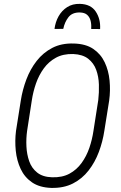

<svg xmlns="http://www.w3.org/2000/svg" viewBox="-20 -941 612 972"><path d="M532.7 -432.1 508.3 -279.3Q500 -224.1 480.5 -171.9Q460.9 -119.6 428.5 -77.9Q396 -36.1 349.4 -12.2Q302.7 11.7 239.7 10.3Q180.2 8.3 142.3 -17.6Q104.5 -43.5 84.7 -85.7Q64.9 -127.9 59.8 -178.2Q54.7 -228.5 61 -278.3L85.4 -432.6Q93.8 -486.3 113.5 -538.8Q133.3 -591.3 165.8 -632.8Q198.2 -674.3 244.6 -698.5Q291 -722.7 353.5 -720.7Q414.1 -719.2 452.1 -693.4Q490.2 -667.5 510 -625.7Q529.8 -584 534.7 -533.4Q539.6 -482.9 532.7 -432.1ZM453.1 -278.3 477.5 -434.6Q481.9 -472.2 480.7 -512.7Q479.5 -553.2 467 -587.4Q454.6 -621.6 426.5 -643.6Q398.4 -665.5 350.6 -667.5Q299.8 -668.9 263.2 -648.9Q226.6 -628.9 201.7 -594.7Q176.8 -560.5 162.1 -518.3Q147.5 -476.1 141.1 -433.1L117.2 -278.3Q111.8 -239.7 113.8 -199.7Q115.7 -159.7 127.9 -124.8Q140.1 -89.8 168.2 -67.4Q196.3 -44.9 243.7 -43.5Q295.4 -42 331.8 -61.8Q368.2 -81.5 393.1 -116Q418 -150.4 432.4 -192.6Q446.8 -234.9 453.1 -278.3ZM486.8 -793.9 441.4 -794.4Q443.4 -815.4 439 -834.5Q434.6 -853.5 421.6 -865.5Q408.7 -877.4 383.8 -877.9Q345.2 -878.4 326.2 -853.5Q307.1 -828.6 300.3 -794.9L255.9 -794.4Q260.3 -829.6 276.6 -858.6Q293 -887.7 320.1 -905Q347.2 -922.4 384.8 -921.4Q439.9 -919.9 464.8 -882.3Q489.7 -844.7 486.8 -793.9Z"/></svg>

Font: Roboto Condensed Light
Style: Italic
Weight: 300
Italic angle: -12°
Designer: Christian Robertson
Foundry: Google
Version: Version 3.0; 2020